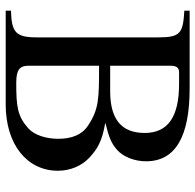

<svg xmlns="http://www.w3.org/2000/svg" viewBox="-26 -676 702 691"><g transform="rotate(90 325.5 -331.0)"><path d="M424 -359C476 -372 496 -380 520 -401C545 -423 561 -464 561 -505C561 -611 472 -662 299 -662H19V-643C100 -638 115 -629 115 -550V-113C115 -37 98 -21 19 -19V0H356C501 0 595 -77 595 -188C595 -232 578 -274 546 -303C517 -329 490 -347 424 -358ZM217 -376V-592C217 -615 224 -624 241 -624H282C401 -624 459 -584 459 -500C459 -417 410 -376 309 -376ZM217 -336C335 -336 373 -336 433 -296C466 -274 480 -237 480 -189C480 -146 467 -103 442 -81C398 -42 363 -38 279 -38C233 -38 217 -49 217 -83Z"/></g></svg>

Font: XITS Math
Style: Regular
Weight: 400
Designer: MicroPress Inc., with final additions and corrections provided by Coen Hoffman, Elsevier (retired)
Version: Version 1.108